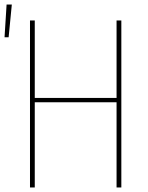

<svg xmlns="http://www.w3.org/2000/svg" viewBox="-33 -825 653 845"><path d="M99 0V-735H120V-394H480V-735H501V0H480V-375H120V0ZM-13 -661 -4 -805H19L5 -661Z"/></svg>

Font: Iosevka Aile Thin
Style: Regular
Weight: 100
Designer: Belleve Invis
Foundry: Belleve Invis
Version: Version 31.1.0; ttfautohint (v1.8.4)